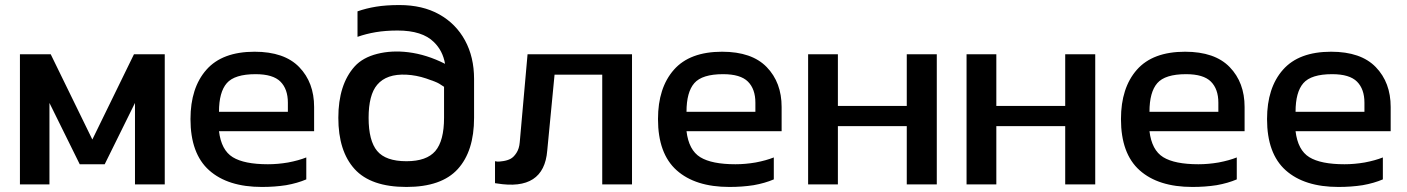

<svg xmlns="http://www.w3.org/2000/svg" viewBox="-20 -734 5578 761"><path d="M511 -519H633V-3H515V-326L395 -83H296L176 -326V-3H59V-519H181L346 -181Z M1225 -310V-214H848Q857 -139 902.5 -111Q948 -83 1042 -83Q1081 -83 1122 -90Q1164 -98 1194 -110V-23Q1159 -8 1114 0Q1069 7 1018 7Q883 7 809 -59Q735 -125 735 -262Q735 -386 798 -457.5Q861 -529 989 -529Q1107 -529 1166 -468Q1225 -407 1225 -310ZM848 -291H1121V-327Q1121 -381 1091.5 -410.5Q1062 -440 993 -440Q910 -440 879 -404.5Q848 -369 848 -291Z M1859 -421V-267Q1859 -135 1794.5 -64Q1730 7 1591 7Q1450 7 1385.5 -64Q1321 -135 1321 -267Q1321 -399 1386 -471Q1418 -506 1475 -520.5Q1532 -535 1598 -527Q1671 -518 1744 -481Q1735 -533 1700 -567Q1654 -613 1556 -613Q1508 -613 1469.5 -606.5Q1431 -600 1397 -588V-689Q1431 -701 1470.5 -707.5Q1510 -714 1563 -714Q1655 -714 1721 -677Q1787 -640 1823 -574Q1859 -508 1859 -421ZM1740 -267V-390Q1733 -395 1720.5 -402.5Q1708 -410 1669 -423Q1630 -436 1591 -438Q1512 -442 1475 -398Q1441 -358 1441 -267Q1441 -176 1475 -135.5Q1509 -95 1591 -95Q1671 -95 1705.5 -135.5Q1740 -176 1740 -267Z M2071 -519H2485V-3H2367V-438H2178L2149 -137Q2136 24 1949 -7Q1944 -8 1942 -8V-95Q1946 -94 1952 -93.5Q1958 -93 1974.5 -95.5Q1991 -98 2003.5 -104.5Q2016 -111 2027 -128Q2038 -145 2040 -170Z M3078 -310V-214H2701Q2710 -139 2755.5 -111Q2801 -83 2895 -83Q2934 -83 2975 -90Q3017 -98 3047 -110V-23Q3012 -8 2967 0Q2922 7 2871 7Q2736 7 2662 -59Q2588 -125 2588 -262Q2588 -386 2651 -457.5Q2714 -529 2842 -529Q2960 -529 3019 -468Q3078 -407 3078 -310ZM2701 -291H2974V-327Q2974 -381 2944.5 -410.5Q2915 -440 2846 -440Q2763 -440 2732 -404.5Q2701 -369 2701 -291Z M3574 -519H3693V-3H3574V-234H3301V-3H3183V-519H3301V-314H3574Z M4202 -519H4321V-3H4202V-234H3929V-3H3811V-519H3929V-314H4202Z M4913 -310V-214H4536Q4545 -139 4590.5 -111Q4636 -83 4730 -83Q4769 -83 4810 -90Q4852 -98 4882 -110V-23Q4847 -8 4802 0Q4757 7 4706 7Q4571 7 4497 -59Q4423 -125 4423 -262Q4423 -386 4486 -457.5Q4549 -529 4677 -529Q4795 -529 4854 -468Q4913 -407 4913 -310ZM4536 -291H4809V-327Q4809 -381 4779.5 -410.5Q4750 -440 4681 -440Q4598 -440 4567 -404.5Q4536 -369 4536 -291Z M5492 -310V-214H5115Q5124 -139 5169.5 -111Q5215 -83 5309 -83Q5348 -83 5389 -90Q5431 -98 5461 -110V-23Q5426 -8 5381 0Q5336 7 5285 7Q5150 7 5076 -59Q5002 -125 5002 -262Q5002 -386 5065 -457.5Q5128 -529 5256 -529Q5374 -529 5433 -468Q5492 -407 5492 -310ZM5115 -291H5388V-327Q5388 -381 5358.5 -410.5Q5329 -440 5260 -440Q5177 -440 5146 -404.5Q5115 -369 5115 -291Z"/></svg>

Font: Kanit Cyrillic
Style: Regular
Weight: 400
Designer: Katatrad Team, Sasha Pavljenko
Foundry: CadsonDemak, Pavljenko + Design
Version: Version 1.002;Fontself Maker 3.5.7